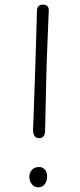

<svg xmlns="http://www.w3.org/2000/svg" viewBox="-20 -798 347 831"><path d="M150 -200Q133 -200 127.5 -212.5Q122 -225 123 -242Q124 -251 125 -281.5Q126 -312 127.5 -358Q129 -404 131 -457.5Q133 -511 134.5 -565Q136 -619 137.5 -667.5Q139 -716 140 -751Q140 -765 147 -771.5Q154 -778 166 -778Q178 -778 185 -771.5Q192 -765 191 -751Q188 -678 186 -627Q184 -576 182.5 -534.5Q181 -493 180 -450.5Q179 -408 178 -355Q177 -302 175 -227Q174 -215 168 -207.5Q162 -200 150 -200ZM145 13Q129 13 118 -0.5Q107 -14 107 -32Q107 -50 118 -62.5Q129 -75 148 -75Q164 -76 174 -64Q184 -52 184 -35Q184 -14 173.5 -0.5Q163 13 145 13Z"/></svg>

Font: Playpen Sans ExtraLight
Style: Regular
Weight: 250
Designer: Laura Meseguer, Veronika Burian, José Scaglione
Foundry: TypeTogether
Version: Version 1.001